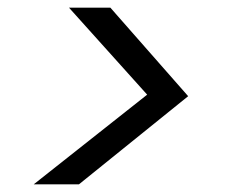

<svg xmlns="http://www.w3.org/2000/svg" viewBox="-20 -601 590 501"><path d="M68 -120 364 -354 160 -581H268L471 -350L186 -120Z"/></svg>

Font: DM Sans 9pt
Style: Italic
Weight: 400
Italic angle: -10°
Designer: Colophon Foundry, Jonny Pinhorn
Foundry: Colophon Foundry
Version: Version 4.004